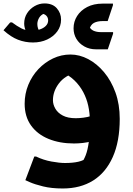

<svg xmlns="http://www.w3.org/2000/svg" viewBox="-88 -828 766 1109"><path d="M336.9 -664.3Q336.9 -703.3 357.4 -735.6Q377.8 -767.8 415.5 -787.5Q453.2 -807.1 504.8 -807.1H564.4V-797.7L533.9 -706.3H505.7Q475 -706.3 454.7 -695.8Q434.4 -685.2 425.5 -651.3L422.6 -684.3Q432.7 -659.4 451.1 -651Q469.5 -642.5 493.8 -642.5H565.2V-633.4L534.6 -543.1H466.6Q428.7 -543.1 399.1 -559.7Q369.5 -576.2 353.2 -603.6Q336.9 -630.9 336.9 -664.3ZM92.2 -610.2 141.9 -643Q135.4 -653.1 131.5 -664.7Q127.6 -676.2 127.6 -690.3Q128.3 -709.1 138.5 -726Q148.8 -742.8 170.5 -751.4L152.8 -748.8Q168.9 -748.1 179.5 -737.4Q190.1 -726.6 190.1 -710.1Q190.1 -691.9 176.6 -678.3Q163.1 -664.7 141.6 -657.9Q120.2 -651 94.7 -651Q61.1 -651 35.7 -664Q10.4 -676.9 -18.9 -698.9L-29.4 -698.2L-67.8 -653.2Q-25.1 -614.4 16.1 -598.5Q57.4 -582.6 102.3 -582.6Q147.6 -582.6 184.1 -599.6Q220.7 -616.6 242.7 -646.5Q264.7 -676.3 264.7 -715Q264.7 -752.1 240.2 -780.2Q215.7 -808.2 168.7 -808.2Q138.8 -808.2 111.6 -792.5Q84.5 -776.8 68.1 -750.9Q51.7 -725 51.7 -692.2Q51.7 -672.8 60.3 -651.2Q69 -629.5 92.2 -610.2ZM274.4 260.7Q209.2 260.7 160.8 248.7Q112.3 236.7 85.3 224.7Q58.4 212.7 58.4 212.7L110 76.3H120.8Q163 96.6 209.3 105Q255.6 113.5 287.6 113.5Q332.4 113.5 364.4 106.2Q396.4 99 424.6 78.2L378.1 120.3Q394.9 99.6 406.9 69Q418.9 38.4 425 -9Q431.1 -56.4 431.1 -128.5Q431.1 -174 421.8 -216.4Q412.6 -258.8 392.8 -296Q373 -333.2 342.7 -362.8Q312.5 -392.5 270.2 -411.1L353.4 -409.8Q287 -392.1 252.4 -346.5Q217.8 -300.8 217.8 -249.1Q217.8 -224 231.9 -199.9Q245.9 -175.7 274.9 -160.5Q303.8 -145.2 349.4 -145.2Q369.8 -145.2 393.2 -148.2Q416.6 -151.1 439.1 -158.2L443 -12.3Q416.8 -5.2 390 -2.2Q363.3 0.7 339.2 0.7Q256.7 0.7 192.2 -25.8Q127.7 -52.2 91 -103.6Q54.4 -155 54.4 -228.9Q54.4 -286.8 75.6 -338.3Q96.8 -389.7 133.7 -428.8Q170.7 -467.8 218.3 -490.5Q265.9 -513.1 319.1 -513.1Q371.2 -513.1 421.6 -486.6Q471.9 -460 513.1 -411Q554.3 -361.9 579 -293.6Q603.6 -225.2 603.6 -141.3Q603.6 -11.3 563.5 78.7Q523.4 168.7 450 214.7Q376.5 260.7 274.4 260.7Z"/></svg>

Font: Kufam
Style: Italic
Weight: 400
Italic angle: -11°
Designer: Artur Schmal
Foundry: Original Type
Version: Version 1.301; ttfautohint (v1.8.3)